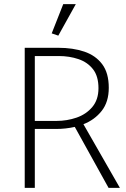

<svg xmlns="http://www.w3.org/2000/svg" viewBox="-20 -912 612 932"><path d="M265 -640Q317 -640 361 -625Q405 -610 431.5 -576Q458 -542 458 -484Q458 -428 428 -392.5Q398 -357 351.5 -341Q305 -325 254 -325H149V-640ZM100 -680V0H149V-286H252Q275 -286 298 -288.5Q321 -291 343 -296L507 0H562L385 -309Q439 -330 473.5 -373.5Q508 -417 508 -486Q508 -558 476 -600.5Q444 -643 389 -661.5Q334 -680 263 -680ZM263 -739 348 -892H287L231 -750Z"/></svg>

Font: Catamaran Thin
Style: Regular
Weight: 100
Designer: Pria Ravichandran
Version: Version 2.000